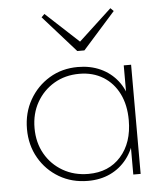

<svg xmlns="http://www.w3.org/2000/svg" viewBox="-52 -750 692 806"><g transform="rotate(-5 294.5 -347.0)"><path d="M287 10Q219 10 165.5 -21.5Q112 -53 81 -107Q50 -161 50 -229Q50 -297 81 -351.5Q112 -406 165 -438Q218 -470 285 -470Q338 -470 380.5 -450.5Q423 -431 451.5 -395Q480 -359 491 -309V-152Q479 -102 450.5 -65.5Q422 -29 380.5 -9.5Q339 10 287 10ZM291 -19Q377 -19 428 -76.5Q479 -134 479 -229Q479 -293 455.5 -340.5Q432 -388 389 -414.5Q346 -441 289 -441Q229 -441 182.5 -413.5Q136 -386 109 -338.5Q82 -291 82 -230Q82 -169 109 -121.5Q136 -74 183.5 -46.5Q231 -19 291 -19ZM478 0V-123L487 -237L478 -348V-460H509V0ZM443 -704 456 -691 319 -537H289L152 -691L165 -704L314 -566H294Z"/></g></svg>

Font: Outfit Thin Thin
Style: Regular
Weight: 250
Version: Version 1.100;gftools[0.9.27]